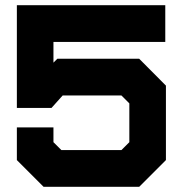

<svg xmlns="http://www.w3.org/2000/svg" viewBox="-20 -720 704 740"><path d="M148 0 45 -103V-229H186V-172L216.5 -141.5H448L478.5 -172V-321.5L448 -352H221.5L178.5 -304H45V-700H617V-558.5H186V-478.5L201 -493.5H516.5L619.5 -390V-103L516.5 0Z"/></svg>

Font: Tourney Expanded Black
Style: Regular
Weight: 900
Width: 7
Designer: Tyler Finck
Foundry: Etcetera Type Co
Version: Version 1.010; ttfautohint (v1.8.3)